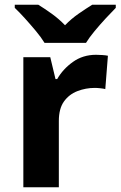

<svg xmlns="http://www.w3.org/2000/svg" viewBox="-20 -786 506 806"><path d="M383 -556Q394 -556 409 -555Q424 -554 433 -552L422 -412Q415 -414 401.5 -415.5Q388 -417 378 -417Q340 -417 305 -403.5Q270 -390 248.5 -360Q227 -330 227 -278V0H78V-546H191L213 -454H220Q244 -496 286 -526Q328 -556 383 -556ZM167 -606Q153 -629 130.5 -656Q108 -683 84.5 -709Q61 -735 42 -753V-766H141Q167 -750 197 -728.5Q227 -707 253 -680Q279 -707 310 -728.5Q341 -750 367 -766H466V-753Q448 -735 424 -709Q400 -683 377.5 -656Q355 -629 341 -606Z"/></svg>

Font: Noto Sans Bamum
Style: Regular
Weight: 400
Designer: Monotype Design Team
Foundry: Monotype Imaging Inc.
Version: Version 2.001